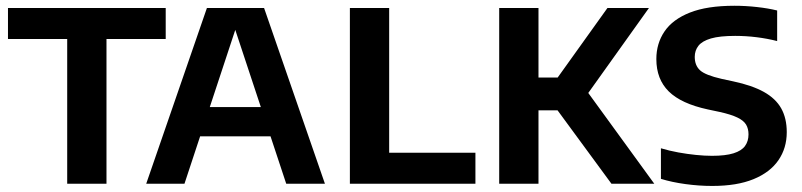

<svg xmlns="http://www.w3.org/2000/svg" viewBox="-20 -622 2715 650"><path d="M207.5 0V-490H7V-595H541V-490H340.5V0Z M475 0 680.5 -595H874L1080 0H949L769.5 -542H783.5L604.5 0ZM614.5 -160.5 643 -259.5H911L939.5 -160.5Z M1164.5 0V-595H1297.5V-105H1589.5V0Z M2050 0 1827.5 -303 2036.5 -595H2177L1958.5 -289L1960.5 -322.5L2195 0ZM1670 0V-595H1803V0ZM1784 -248.5V-359.5H1880.5V-248.5Z M2391.5 7.5Q2346 7.5 2300.5 1.2Q2255 -5 2217.5 -16.5V-120Q2246 -111.5 2276.2 -106Q2306.5 -100.5 2336 -97.5Q2365.5 -94.5 2390.5 -94.5Q2436 -94.5 2463.2 -103Q2490.5 -111.5 2502.2 -127.8Q2514 -144 2514 -167Q2514 -186.5 2505.8 -200.2Q2497.5 -214 2476.2 -224.2Q2455 -234.5 2416.5 -243L2376.5 -251.5Q2286 -271 2244 -312.5Q2202 -354 2202 -422Q2202 -475 2229.8 -515.8Q2257.5 -556.5 2315.8 -579.5Q2374 -602.5 2466 -602.5Q2504.5 -602.5 2542.5 -598.2Q2580.5 -594 2611 -586.5V-483Q2577.5 -491.5 2541.5 -496Q2505.5 -500.5 2469 -500.5Q2416.5 -500.5 2386.8 -491.8Q2357 -483 2344.5 -467Q2332 -451 2332 -429.5Q2332 -400.5 2350 -384Q2368 -367.5 2423 -355L2462.5 -346.5Q2526 -333 2566 -310.8Q2606 -288.5 2624.8 -255Q2643.5 -221.5 2643.5 -174.5Q2643.5 -120.5 2615.2 -79.5Q2587 -38.5 2531 -15.5Q2475 7.5 2391.5 7.5Z"/></svg>

Font: Encode Sans SC SemiBold
Style: Regular
Weight: 600
Version: Version 3.002